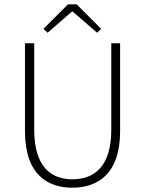

<svg xmlns="http://www.w3.org/2000/svg" viewBox="-20 -860 673 892"><path d="M316 12C428 12 538 -46 538 -251V-659H497V-257C497 -80 412 -27 316 -27C222 -27 139 -80 139 -257V-659H96V-251C96 -46 204 12 316 12ZM201 -708 314 -806H318L431 -708L450 -726L336 -840H296L182 -726Z"/></svg>

Font: Source Sans Pro Light
Style: Regular
Weight: 300
Designer: Paul D. Hunt
Foundry: Adobe Systems Incorporated
Version: Version 3.006;hotconv 1.0.111;makeotfexe 2.5.65597